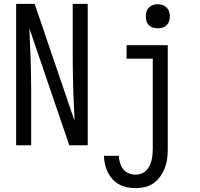

<svg xmlns="http://www.w3.org/2000/svg" viewBox="-20 -755 1040 998"><path d="M64 0V-735H160Q212 -583 263.5 -431.5Q315 -280 367 -128Q367 -138 366.5 -147Q366 -156 366 -165L361 -276Q360 -317 359 -358.5Q358 -400 358 -441V-735H436V0H340L133 -607Q133 -597 133.5 -588Q134 -579 134 -570L139 -459Q140 -418 141 -376.5Q142 -335 142 -294V0ZM685 223Q663 223 641 218.5Q619 214 599.5 203.5Q580 193 565 176.5Q550 160 540 140Q530 120 525.5 98.5Q521 77 520 55H598Q598 73 603.5 91Q609 109 620 123.5Q631 138 648.5 145.5Q666 153 685 153Q700 153 714.5 147.5Q729 142 739.5 131.5Q750 121 757 107.5Q764 94 767.5 79.5Q771 65 772.5 50Q774 35 774 20V-450H638V-520H852V20Q852 45 849 69.5Q846 94 837 117.5Q828 141 813.5 161.5Q799 182 779 196.5Q759 211 734.5 217Q710 223 685 223ZM800 -608Q787 -608 775 -611.5Q763 -615 754 -624Q745 -633 741.5 -645Q738 -657 738 -670Q738 -683 741.5 -695Q745 -707 754 -716Q763 -725 775 -729Q787 -733 800 -733Q813 -733 825 -729Q837 -725 846 -716Q855 -707 859 -695Q863 -683 863 -670Q863 -657 859 -645Q855 -633 846 -624Q837 -615 825 -611.5Q813 -608 800 -608Z"/></svg>

Font: Zed Sans
Style: Regular
Weight: 400
Designer: Belleve Invis
Foundry: Belleve Invis
Version: Version 1.0.0; ttfautohint (v1.8.4)